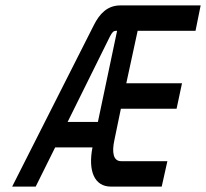

<svg xmlns="http://www.w3.org/2000/svg" viewBox="-20 -690 762 710"><path d="M327 -597 25 0H112L184 -145H322C305 -58 329 0 390 0H578L599 -94H428C399 -94 393 -126 403 -172L427 -288H633L653 -382H447L489 -576H703L722 -670H425C377 -670 348 -639 327 -597ZM230 -239 386 -554C395 -571 399 -576 410 -576H413L342 -239Z"/></svg>

Font: LT Wave Mono Medium
Style: Italic
Weight: 500
Designer: Daniel Lyons
Version: Version 2.5 (Glyphs App)